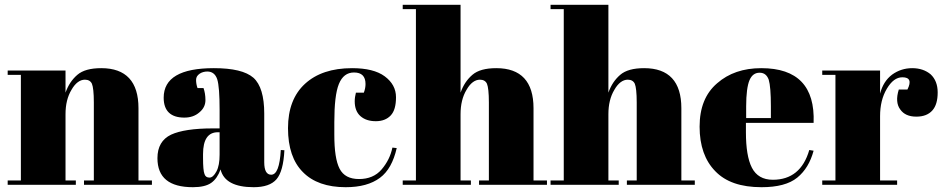

<svg xmlns="http://www.w3.org/2000/svg" viewBox="-20 -770 3931 800"><path d="M12 -458C12 -458 67 -458 67 -458C67 -458 67 -18 67 -18C67 -18 12 -18 12 -18C12 -18 12 0 12 0C12 0 296 0 296 0C296 0 296 -18 296 -18C296 -18 253 -18 253 -18C253 -18 253 -294 253 -294C253 -294 253 -294 253 -294C253 -334 261 -368 278 -396C294 -424 313 -438 334 -438C334 -438 334 -438 334 -438C348 -438 358 -432 363 -421C368 -409 371 -383 371 -343C371 -343 371 -18 371 -18C371 -18 330 -18 330 -18C330 -18 330 0 330 0C330 0 613 0 613 0C613 0 613 -18 613 -18C613 -18 557 -18 557 -18C557 -18 557 -319 557 -319C557 -319 557 -319 557 -319C557 -430 505 -486 402 -486C402 -486 402 -486 402 -486C357 -486 324 -477 302 -458C280 -439 264 -415 253 -384C253 -384 253 -476 253 -476C253 -476 12 -476 12 -476C12 -476 12 -458 12 -458Z M866 -235C788 -235 730 -226 693 -209C655 -191 636 -158 636 -111C636 -111 636 -111 636 -111C636 -30 685 10 784 10C784 10 784 10 784 10C817 10 843 4 860 -8C877 -20 890 -39 899 -64C899 -64 899 -64 899 -64C911 -15 957 10 1037 10C1037 10 1037 10 1037 10C1081 10 1113 -1 1132 -23C1151 -45 1162 -85 1165 -144C1165 -144 1150 -145 1150 -145C1150 -145 1150 -145 1150 -145C1146 -76 1133 -42 1110 -42C1110 -42 1110 -42 1110 -42C1091 -42 1081 -59 1081 -94C1081 -94 1081 -297 1081 -297C1081 -297 1081 -297 1081 -297C1081 -369 1066 -419 1036 -446C1005 -473 950 -486 871 -486C871 -486 871 -486 871 -486C732 -486 662 -445 662 -363C662 -363 662 -363 662 -363C662 -308 691 -280 748 -280C748 -280 748 -280 748 -280C773 -280 794 -287 811 -302C828 -316 836 -333 836 -353C836 -372 833 -389 828 -403C828 -403 803 -403 803 -403C803 -403 803 -403 803 -403C799 -414 797 -426 797 -437C797 -448 802 -456 812 -463C821 -469 832 -472 844 -472C844 -472 844 -472 844 -472C864 -472 878 -461 885 -440C892 -418 895 -375 895 -312C895 -312 895 -235 895 -235C895 -235 866 -235 866 -235C866 -235 866 -235 866 -235ZM826 -112C826 -112 826 -128 826 -128C826 -128 826 -128 826 -128C826 -189 847 -219 888 -219C888 -219 895 -219 895 -219C895 -219 895 -126 895 -126C895 -126 895 -126 895 -126C895 -96 891 -73 882 -56C873 -39 863 -30 853 -30C842 -30 835 -35 832 -45C828 -55 826 -77 826 -112Z M1455 -468C1487 -468 1503 -452 1503 -420C1503 -420 1503 -420 1503 -420C1503 -409 1501 -397 1496 -384C1496 -384 1463 -384 1463 -384C1463 -384 1463 -384 1463 -384C1460 -372 1458 -360 1458 -348C1458 -348 1458 -348 1458 -348C1458 -321 1466 -300 1482 -286C1498 -272 1519 -265 1546 -265C1572 -265 1593 -273 1608 -289C1623 -305 1630 -330 1630 -365C1630 -400 1614 -429 1583 -452C1552 -475 1506 -486 1447 -486C1447 -486 1447 -486 1447 -486C1363 -486 1298 -464 1251 -421C1204 -378 1180 -316 1180 -236C1180 -155 1201 -94 1242 -53C1283 -11 1343 10 1420 10C1420 10 1420 10 1420 10C1481 10 1528 -3 1563 -29C1563 -29 1563 -29 1563 -29C1597 -54 1620 -96 1633 -153C1633 -153 1615 -155 1615 -155C1615 -155 1615 -155 1615 -155C1608 -121 1593 -91 1570 -64C1547 -37 1515 -24 1476 -24C1437 -24 1410 -38 1395 -67C1380 -96 1373 -143 1373 -209C1373 -209 1373 -261 1373 -261C1373 -261 1373 -261 1373 -261C1373 -335 1379 -388 1392 -420C1405 -452 1426 -468 1455 -468C1455 -468 1455 -468 1455 -468Z M1658 -732C1658 -732 1713 -732 1713 -732C1713 -732 1713 -18 1713 -18C1713 -18 1658 -18 1658 -18C1658 -18 1658 0 1658 0C1658 0 1942 0 1942 0C1942 0 1942 -18 1942 -18C1942 -18 1899 -18 1899 -18C1899 -18 1899 -294 1899 -294C1899 -294 1899 -294 1899 -294C1899 -334 1907 -368 1924 -396C1940 -424 1959 -438 1980 -438C1980 -438 1980 -438 1980 -438C1994 -438 2004 -432 2009 -421C2014 -409 2017 -383 2017 -343C2017 -343 2017 -18 2017 -18C2017 -18 1976 -18 1976 -18C1976 -18 1976 0 1976 0C1976 0 2259 0 2259 0C2259 0 2259 -18 2259 -18C2259 -18 2203 -18 2203 -18C2203 -18 2203 -319 2203 -319C2203 -319 2203 -319 2203 -319C2203 -430 2151 -486 2048 -486C2048 -486 2048 -486 2048 -486C2003 -486 1970 -477 1948 -458C1926 -439 1910 -415 1899 -384C1899 -384 1899 -750 1899 -750C1899 -750 1658 -750 1658 -750C1658 -750 1658 -732 1658 -732Z M2274 -732C2274 -732 2329 -732 2329 -732C2329 -732 2329 -18 2329 -18C2329 -18 2274 -18 2274 -18C2274 -18 2274 0 2274 0C2274 0 2558 0 2558 0C2558 0 2558 -18 2558 -18C2558 -18 2515 -18 2515 -18C2515 -18 2515 -294 2515 -294C2515 -294 2515 -294 2515 -294C2515 -334 2523 -368 2540 -396C2556 -424 2575 -438 2596 -438C2596 -438 2596 -438 2596 -438C2610 -438 2620 -432 2625 -421C2630 -409 2633 -383 2633 -343C2633 -343 2633 -18 2633 -18C2633 -18 2592 -18 2592 -18C2592 -18 2592 0 2592 0C2592 0 2875 0 2875 0C2875 0 2875 -18 2875 -18C2875 -18 2819 -18 2819 -18C2819 -18 2819 -319 2819 -319C2819 -319 2819 -319 2819 -319C2819 -430 2767 -486 2664 -486C2664 -486 2664 -486 2664 -486C2619 -486 2586 -477 2564 -458C2542 -439 2526 -415 2515 -384C2515 -384 2515 -750 2515 -750C2515 -750 2274 -750 2274 -750C2274 -750 2274 -732 2274 -732Z M3153 10C3153 10 3153 10 3153 10C3219 10 3269 -3 3302 -30C3335 -57 3357 -94 3370 -142C3370 -142 3352 -145 3352 -145C3352 -145 3352 -145 3352 -145C3328 -62 3277 -21 3200 -21C3200 -21 3200 -21 3200 -21C3159 -21 3130 -38 3113 -71C3096 -104 3088 -154 3088 -219C3088 -219 3088 -258 3088 -258C3088 -258 3370 -258 3370 -258C3370 -258 3370 -258 3370 -258C3376 -410 3303 -486 3152 -486C3152 -486 3152 -486 3152 -486C3077 -486 3016 -465 2968 -423C2919 -381 2895 -321 2895 -242C2895 -163 2917 -101 2960 -57C3003 -12 3067 10 3153 10ZM3089 -327C3089 -327 3089 -327 3089 -327C3089 -378 3094 -415 3103 -436C3112 -457 3126 -467 3145 -467C3164 -467 3176 -457 3183 -438C3189 -418 3192 -381 3192 -327C3192 -327 3192 -278 3192 -278C3192 -278 3089 -278 3089 -278C3089 -278 3089 -327 3089 -327Z M3740 -448C3771 -448 3778 -431 3761 -397C3761 -397 3725 -397 3725 -397C3725 -397 3725 -397 3725 -397C3714 -362 3716 -334 3731 -314C3745 -294 3767 -284 3798 -284C3828 -284 3850 -293 3865 -310C3880 -327 3887 -352 3887 -385C3887 -417 3877 -442 3858 -460C3838 -477 3812 -486 3781 -486C3750 -486 3722 -477 3697 -459C3672 -440 3656 -414 3647 -380C3647 -380 3647 -476 3647 -476C3647 -476 3406 -476 3406 -476C3406 -476 3406 -458 3406 -458C3406 -458 3461 -458 3461 -458C3461 -458 3461 -18 3461 -18C3461 -18 3406 -18 3406 -18C3406 -18 3406 0 3406 0C3406 0 3718 0 3718 0C3718 0 3718 -18 3718 -18C3718 -18 3647 -18 3647 -18C3647 -18 3647 -286 3647 -286C3647 -286 3647 -286 3647 -286C3647 -330 3656 -368 3675 -400C3694 -432 3715 -448 3740 -448C3740 -448 3740 -448 3740 -448Z"/></svg>

Font: Abril Fatface Utterance
Style: Regular
Weight: 500
Designer: Veronika Burian, Jos Scaglione
Foundry: TypeTogether
Version: ""